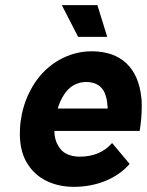

<svg xmlns="http://www.w3.org/2000/svg" viewBox="-20 -720 572 745"><path d="M396 -577 358 -700H220L283 -577ZM291 -112C249 -112 220 -127 205 -156C196 -171 191 -190 191 -212H522C527 -243 530 -276 530 -304C530 -319 530 -332 528 -344C516 -455 451 -521 336 -521C246 -521 165 -473 116 -400C87 -356 69 -309 61 -255C58 -236 57 -218 57 -201C57 -153 68 -110 91 -78C125 -27 187 5 267 5C354 5 434 -27 483 -84L415 -165C382 -128 342 -113 291 -112ZM316 -402C355 -401 381 -383 391 -346C395 -333 397 -317 398 -299H204C210 -319 218 -337 228 -352C248 -384 278 -402 316 -402Z"/></svg>

Font: Arthouse Owned
Style: Bold Italic
Weight: 700
Italic angle: -10°
Designer: Jeremy Tribby
Foundry: Tribby Type
Version: Version 1.000;PS 001.000;hotconv 1.0.88;makeotf.lib2.5.64775